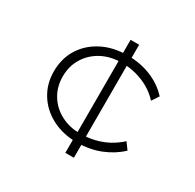

<svg xmlns="http://www.w3.org/2000/svg" viewBox="-153 -865 1045 1030"><g transform="rotate(30 369.5 -350.0)"><path d="M398 -79Q312 -79 244.5 -114Q177 -149 139 -210Q101 -271 101 -348Q101 -428 139 -489Q177 -550 245 -585Q313 -620 401 -620Q481 -620 548 -592.5Q615 -565 660 -515L631 -472Q603 -503 565.5 -525Q528 -547 484.5 -558.5Q441 -570 395 -570Q325 -570 271.5 -541.5Q218 -513 187 -463Q156 -413 156 -348Q156 -285 186.5 -235Q217 -185 270 -157Q323 -129 388 -129Q437 -129 479.5 -139.5Q522 -150 558 -169.5Q594 -189 626 -218L656 -177Q609 -132 543 -105.5Q477 -79 398 -79ZM373 0V-87L374 -123V-578L373 -607V-700H426V-606L425 -579V-122L426 -87V0Z"/></g></svg>

Font: Lexend Giga ExtraLight
Style: Regular
Weight: 250
Version: Version 1.007